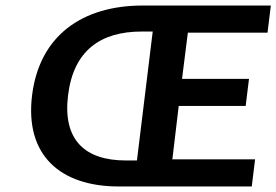

<svg xmlns="http://www.w3.org/2000/svg" viewBox="-20 -674 999 694"><path d="M96 -330C69 -113 198 0 409 0H890L902 -98H603L626 -291H868L880 -389H638L659 -556H947L959 -654H496C278 -654 123 -546 96 -330ZM226 -330C246 -492 344 -560 492 -560H532L475 -94H435C287 -94 206 -168 226 -330Z"/></svg>

Font: Falling Sky
Style: ExtObl
Weight: 400
Designer: Paul D. Hunt
Foundry: Adobe Systems Incorporated
Version: Version 1.02